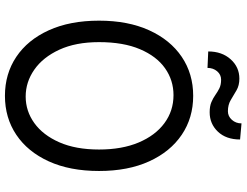

<svg xmlns="http://www.w3.org/2000/svg" viewBox="-128 -840 979 762"><g transform="rotate(90 361.0 -459.5)"><path d="M659.1 -363.6Q659.1 -247.9 620.9 -164.1Q582.7 -80.3 515.4 -35.2Q448.2 9.9 360.8 9.9Q273.4 9.9 206.1 -35.2Q138.8 -80.3 100.7 -164.1Q62.5 -247.9 62.5 -363.6Q62.5 -478.7 100.7 -562.5Q138.8 -646.3 206.1 -691.8Q273.4 -737.2 360.8 -737.2Q448.2 -737.2 515.4 -691.8Q582.7 -646.3 620.9 -562.5Q659.1 -478.7 659.1 -363.6ZM573.9 -363.6Q573.9 -454.5 546 -520.8Q518.1 -587 469.3 -623Q420.5 -659.1 358 -659.1Q299 -659.1 251.4 -625.5Q203.8 -592 175.8 -526.1Q147.7 -460.2 147.7 -363.6Q147.7 -271.3 177.7 -206.1Q207.7 -141 256.9 -106.7Q306.1 -72.4 363.6 -72.4Q421.2 -72.4 468.9 -106.7Q516.7 -141 545.3 -206.1Q573.9 -271.3 573.9 -363.6ZM470.2 -929 534.1 -923.3Q534.1 -867.9 503 -835.2Q471.9 -802.6 426.1 -802.6Q401.6 -802.6 385.7 -809.5Q369.7 -816.4 357.2 -825.3Q344.8 -834.2 331 -841.1Q317.1 -848 296.9 -848Q276.6 -848 263.3 -832.2Q250 -816.4 250 -794L184.7 -796.9Q184.7 -851.2 215.7 -885.8Q246.8 -920.5 292.6 -920.5Q319.6 -920.5 339 -909.1Q358.3 -897.7 377.3 -886.4Q396.3 -875 421.9 -875Q442.1 -875 456.1 -890.8Q470.2 -906.6 470.2 -929Z"/></g></svg>

Font: Interface
Style: Regular
Weight: 400
Designer: Rasmus Andersson
Foundry: rsms
Version: Version 1.8